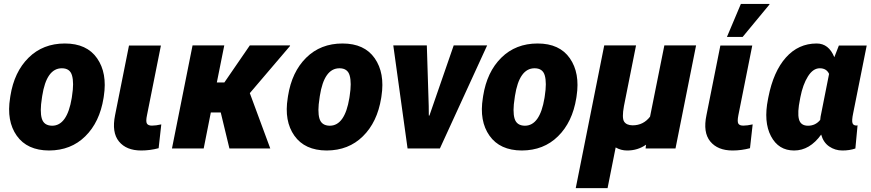

<svg xmlns="http://www.w3.org/2000/svg" viewBox="-20 -761 4462 984"><path d="M247.1 -116.7Q324.2 -116.7 347.7 -258.8L349.1 -269Q359.9 -336.9 349.1 -374Q338.9 -411.1 296.9 -411.1Q218.3 -411.1 196.3 -269L194.8 -258.8Q183.6 -189.5 194.3 -153.3Q205.1 -117.2 247.1 -116.7ZM512.2 -269 510.7 -258.8Q490.7 -134.8 417 -62.5Q343.8 9.8 231.4 10.3Q119.1 9.8 65.9 -65.4Q12.7 -140.6 31.7 -258.8L33.2 -269Q52.7 -392.6 126.5 -465.3Q200.2 -538.1 312.5 -538.1Q424.8 -538.1 477.5 -462.4Q530.3 -386.7 512.2 -269Z M806.6 -123.5 793 -1.5Q749 10.3 703.6 10.3Q627.4 10.3 589.6 -36.1Q551.8 -82.5 569.8 -170.9L641.1 -527.8H804.7L733.4 -170.9Q726.6 -139.2 732.7 -128.2Q738.8 -117.2 758.8 -117.2Q778.8 -117.2 806.6 -123.5Z M1111.3 -184.6H1060.5L1023.9 0H861.3L966.8 -528.3H1129.4L1091.3 -338.4H1129.9L1260.3 -528.3H1465.8L1466.8 -525.9L1260.3 -283.7L1365.2 0H1155.8Z M1669.9 -116.7Q1747.1 -116.7 1770.5 -258.8L1772 -269Q1782.7 -336.9 1772 -374Q1761.7 -411.1 1719.7 -411.1Q1641.1 -411.1 1619.1 -269L1617.7 -258.8Q1606.4 -189.5 1617.2 -153.3Q1627.9 -117.2 1669.9 -116.7ZM1935.1 -269 1933.6 -258.8Q1913.6 -134.8 1839.8 -62.5Q1766.6 9.8 1654.3 10.3Q1542 9.8 1488.8 -65.4Q1435.5 -140.6 1454.6 -258.8L1456.1 -269Q1475.6 -392.6 1549.3 -465.3Q1623 -538.1 1735.4 -538.1Q1847.7 -538.1 1900.4 -462.4Q1953.1 -386.7 1935.1 -269Z M2177.2 -217.8 2177.7 -168.9 2180.7 -168.5 2305.2 -528.3H2476.6L2234.4 0H2068.8L1995.6 -528.3H2167.5Z M2669.9 -116.7Q2747.1 -116.7 2770.5 -258.8L2772 -269Q2782.7 -336.9 2772 -374Q2761.7 -411.1 2719.7 -411.1Q2641.1 -411.1 2619.1 -269L2617.7 -258.8Q2606.4 -189.5 2617.2 -153.3Q2627.9 -117.2 2669.9 -116.7ZM2935.1 -269 2933.6 -258.8Q2913.6 -134.8 2839.8 -62.5Q2766.6 9.8 2654.3 10.3Q2542 9.8 2488.8 -65.4Q2435.5 -140.6 2454.6 -258.8L2456.1 -269Q2475.6 -392.6 2549.3 -465.3Q2623 -538.1 2735.4 -538.1Q2847.7 -538.1 2900.4 -462.4Q2953.1 -386.7 2935.1 -269Z M3222.2 -118.7Q3277.3 -118.7 3311.5 -163.1L3384.8 -528.3H3547.4L3441.9 0H3288.6L3291 -19.5Q3248.5 10.3 3194.3 10.3Q3162.1 10.3 3135.3 -5.4L3093.8 203.1H2930.7L3076.7 -528.3H3239.7L3177.7 -217.3Q3166.5 -156.2 3178.7 -137.7Q3190.9 -119.1 3222.2 -118.7Z M3837.4 -123.5 3823.7 -1.5Q3779.8 10.3 3734.4 10.3Q3658.2 10.3 3620.1 -36.1Q3582 -82.5 3600.6 -170.9L3671.9 -527.8H3835.4L3764.2 -170.9Q3757.8 -138.7 3763.7 -127.9Q3769.5 -117.2 3789.6 -117.2Q3809.6 -117.2 3837.4 -123.5ZM3776.9 -740.7H3922.9L3923.8 -738.3L3786.1 -571.8H3705.6Z M4183.6 -146.5Q4184.6 -162.6 4189 -180.7L4229 -382.3Q4215.8 -411.1 4181.2 -411.1Q4147 -411.1 4120.8 -369.6Q4094.7 -328.1 4082 -263.2L4080.1 -252.9Q4065.9 -184.1 4074.5 -150.4Q4083 -116.7 4121.1 -116.7Q4159.2 -116.7 4183.6 -146.5ZM4165.5 -538.1Q4227.5 -538.1 4255.9 -467.8L4279.3 -527.8H4421.9L4352.5 -180.7Q4344.7 -143.6 4348.9 -130.6Q4353 -117.7 4369.1 -117.7Q4373.5 -117.7 4375 -119.1L4363.8 0Q4334.5 10.3 4297.4 10.3Q4259.8 10.3 4229.7 -10.3Q4199.7 -30.8 4188.5 -71.3Q4129.9 10.3 4049.8 10.3Q3969.7 10.3 3931.2 -63.2Q3892.6 -136.7 3916 -252.9L3918 -263.2Q3943.8 -394.5 4007.8 -466.3Q4071.8 -538.1 4165.5 -538.1Z"/></svg>

Font: Roboto-BlackItalic
Style: Italic
Weight: 900
Italic angle: -12°
Designer: Google
Version: Version 1.100141; 2013